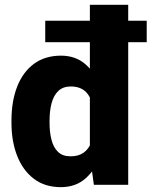

<svg xmlns="http://www.w3.org/2000/svg" viewBox="-20 -770 631 800"><path d="M168.5 -594.2V-683.6H591.3V-594.2ZM233.4 9.8Q167 9.8 121.1 -25.1Q75.2 -60.1 51.5 -120.6Q27.8 -181.2 27.8 -257.8V-268.1Q27.8 -348.1 51.5 -408.9Q75.2 -469.7 121.3 -503.9Q167.5 -538.1 234.4 -538.1Q295.4 -538.1 336.7 -501.7Q377.9 -465.3 401.6 -403.8Q425.3 -342.3 435.1 -265.6V-255.4Q425.3 -183.6 401.4 -123.3Q377.4 -63 336.4 -26.6Q295.4 9.8 233.4 9.8ZM273.9 -118.7Q307.1 -118.7 328.4 -133.8Q349.6 -148.9 360.1 -176.8Q370.6 -204.6 370.6 -241.7V-278.8Q370.6 -311 364.5 -335.7Q358.4 -360.4 346.7 -376.7Q335 -393.1 317.1 -401.4Q299.3 -409.7 274.9 -409.7Q242.7 -409.7 223.1 -391.1Q203.6 -372.6 195.1 -340.6Q186.5 -308.6 186.5 -268.1V-257.8Q186.5 -218.8 194.6 -187.3Q202.6 -155.8 221.7 -137.2Q240.7 -118.7 273.9 -118.7ZM371.1 0 354.5 -121.1V-750H514.2V0Z"/></svg>

Font: Heebo ExtraBold
Style: Regular
Weight: 800
Designer: Oded Ezer
Foundry: Ezer Type House
Version: Version 3.100